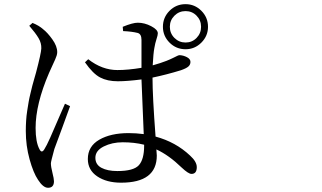

<svg xmlns="http://www.w3.org/2000/svg" viewBox="-20 -848 1540 919"><path d="M120.1 -724.6 135.7 -738.3Q167 -725.6 186.5 -708Q207 -692.4 230.5 -659.7Q253.9 -627 253.9 -598.6Q253.9 -590.8 251 -581.5Q248 -572.3 244.1 -563.5Q240.2 -554.7 231.4 -535.6Q222.7 -516.6 214.8 -499Q150.4 -349.6 150.4 -235.4Q150.4 -168 168.9 -133.8Q179.7 -112.3 192.4 -133.8Q202.1 -148.4 220.7 -189.9Q239.3 -231.4 261.2 -283.2Q283.2 -335 291 -351.6L315.4 -339.8Q306.6 -314.5 276.9 -233.9Q247.1 -153.3 240.2 -134.8Q223.6 -74.2 223.6 -66.4Q223.6 -49.8 231 -21Q238.3 7.8 238.3 19.5Q238.3 50.8 210 50.8Q186.5 50.8 162.1 12.7Q139.6 -20.5 121.6 -85.4Q103.5 -150.4 103.5 -220.7Q103.5 -245.1 105 -269.5Q106.4 -293.9 110.4 -318.8Q114.3 -343.8 117.2 -360.8Q120.1 -377.9 126.5 -403.8Q132.8 -429.7 134.8 -438Q136.7 -446.3 144.5 -472.7Q152.3 -499 152.3 -500Q176.8 -592.8 177.7 -616.2Q178.7 -641.6 164.6 -665.5Q150.4 -689.5 120.1 -724.6ZM669.9 -150.4V-155.3Q623 -167 567.4 -167Q516.6 -167 476.6 -147Q436.5 -127 436.5 -92.8Q436.5 -60.5 465.3 -44.9Q494.1 -29.3 542 -29.3Q619.1 -29.3 644.5 -57.1Q669.9 -85 669.9 -150.4ZM569.3 -699.2 567.4 -719.7Q615.2 -739.3 639.6 -739.3Q671.9 -739.3 703.6 -722.7Q735.4 -706.1 735.4 -688.5Q735.4 -679.7 729 -660.6Q722.7 -641.6 718.8 -618.2Q713.9 -592.8 710.9 -535.2Q749 -545.9 776.4 -556.6Q793.9 -563.5 808.6 -570.8Q823.2 -578.1 829.6 -581.1Q835.9 -584 839.8 -584Q858.4 -583 875 -574.2Q891.6 -565.4 891.6 -551.8Q891.6 -538.1 881.3 -529.3Q871.1 -520.5 845.7 -511.7Q775.4 -490.2 710 -476.6Q710 -386.7 724.6 -194.3Q821.3 -168 889.6 -103.5Q921.9 -74.2 921.9 -47.9Q921.9 -15.6 896.5 -15.6Q881.8 -15.6 849.6 -45.9Q788.1 -105.5 728.5 -132.8Q730.5 -111.3 730.5 -103.5Q730.5 26.4 559.6 26.4Q490.2 26.4 445.3 -3.9Q400.4 -34.2 400.4 -86.9Q400.4 -147.5 455.1 -179.2Q509.8 -210.9 595.7 -210.9Q630.9 -210.9 668 -206.1Q657.2 -466.8 657.2 -467.8Q588.9 -459 543.9 -459Q494.1 -459 459.5 -477.1Q424.8 -495.1 386.7 -549.8L402.3 -564.5Q468.8 -512.7 542 -512.7Q592.8 -512.7 657.2 -523.4V-657.2Q657.2 -685.5 638.7 -690.4Q611.3 -697.3 569.3 -699.2ZM814.9 -666.5Q836.9 -644.5 868.2 -644.5Q899.4 -644.5 920.9 -666.5Q942.4 -688.5 942.4 -719.7Q942.4 -751 920.9 -772.9Q899.4 -794.9 868.2 -794.9Q836.9 -794.9 814.9 -772.9Q793 -751 793 -719.7Q793 -688.5 814.9 -666.5ZM868.2 -828.1Q912.1 -828.1 943.8 -796.4Q975.6 -764.6 975.6 -719.7Q975.6 -675.8 943.8 -644Q912.1 -612.3 868.2 -612.3Q823.2 -612.3 791.5 -644Q759.8 -675.8 759.8 -719.7Q759.8 -764.6 791.5 -796.4Q823.2 -828.1 868.2 -828.1Z"/></svg>

Font: Bpmf Zihi Serif Regular
Style: Regular
Weight: 400
Foundry: But Ko
Version: Version 1.320